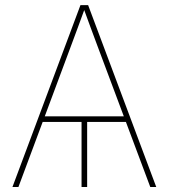

<svg xmlns="http://www.w3.org/2000/svg" viewBox="-20 -748 675 768"><path d="M328.6 -271.5V0H306.2V-271.5ZM29.8 0 301.8 -727.5H332.5L605 0H581.1L370.1 -563.5Q355.5 -602.5 341.1 -641.6Q326.7 -680.7 312.5 -719.7H321.3Q307.1 -680.7 292.7 -641.6Q278.3 -602.5 263.7 -563.5L53.7 0ZM136.7 -260.3V-282.7H498V-260.3Z"/></svg>

Font: Inter 16pt Thin
Style: Regular
Weight: 250
Version: Version 4.001;git-66647c0bb